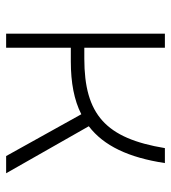

<svg xmlns="http://www.w3.org/2000/svg" viewBox="14 -572 558 626"><g transform="rotate(90 293.0 -259.0)"><path d="M89.8 0H135.7V-210.9H180.7C249.5 -210.9 306.6 -221.7 352.5 -245.1L488.8 0H544.9L391.6 -269.5C455.6 -318.4 493.7 -399.4 511.7 -517.6H462.9C431.2 -325.2 354 -254.9 170.9 -254.9H135.7V-517.6H89.8Z"/></g></svg>

Font: Cascadia Code PL ExtraLight
Style: Regular
Weight: 200
Monospace: yes
Designer: Aaron Bell
Foundry: Saja Typeworks
Version: Version 2404.023